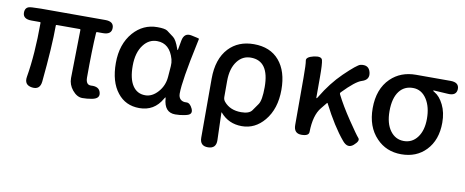

<svg xmlns="http://www.w3.org/2000/svg" viewBox="-66 -851 3237 1337"><g transform="rotate(10 1552.5 -182.5)"><path d="M591 7Q558 13 525 13Q487 13 454 -27Q424 -64 424 -110Q424 -140 425 -170L430 -452Q430 -457 425 -457H261Q256 -457 256 -452Q256 -304 231 -52Q225 9 167 1Q110 -7 120 -66Q148 -230 148 -452Q148 -457 143 -457H83Q24 -457 22 -500Q21 -544 62 -547L72 -548Q103 -550 134 -550H589Q649 -550 649 -504Q649 -457 589 -457H547Q541 -457 541 -451Q533 -324 533 -134Q533 -81 571 -83Q628 -87 638 -45Q649 -3 591 7Z M928 13Q830 13 773 -60Q713 -135 713 -268.5Q713 -402 786 -486Q855 -564 955 -564Q1009 -564 1026 -552Q1050 -534 1074 -516Q1096 -499 1116 -441Q1119 -431 1121 -431Q1123 -431 1124 -439L1135 -500Q1146 -560 1200 -548Q1255 -537 1254 -534Q1253 -529 1247 -500Q1188 -226 1188 -136Q1188 -109 1203 -95Q1218 -81 1244 -83Q1270 -85 1288 -46Q1305 -7 1261 3L1249 6Q1216 13 1182 13Q1104 13 1097 -86Q1097 -92 1095 -92Q1093 -92 1086 -80Q1033 13 928 13ZM953 -82Q1002 -82 1042.5 -127.5Q1083 -173 1088 -236L1094 -313Q1096 -337 1090 -361Q1060 -468 970 -468Q913 -468 875 -419Q832 -364 832 -269Q832 -178 863.5 -130Q895 -82 953 -82Z M1447 199Q1389 200 1389 140V-276Q1389 -416 1461 -493Q1528 -564 1638 -564Q1754 -564 1817.5 -489.5Q1881 -415 1881 -284Q1881 -149 1811 -65Q1746 13 1652.5 13Q1559 13 1500 -56Q1497 -60 1497 -55L1503 138Q1505 198 1447 199ZM1631 -82Q1688 -82 1707 -109Q1724 -134 1742 -159Q1763 -188 1763 -282Q1763 -468 1633 -468Q1575 -468 1538 -420Q1498 -368 1498 -279V-166Q1498 -147 1510 -133Q1553 -82 1631 -82Z M2444 5Q2405 39 2366 -8Q2291 -97 2214 -248Q2212 -252 2209 -248L2174 -205Q2127 -148 2125 -30Q2125 0 2072 0Q2018 0 2018 -60V-394Q2018 -488 2013 -513.5Q2008 -539 2062 -552Q2116 -564 2123 -537.5Q2130 -511 2130 -419V-274Q2130 -269 2132.5 -269Q2135 -269 2142 -281Q2204 -385 2282 -461Q2370 -546 2393 -551Q2451 -563 2464 -511Q2477 -459 2421 -442Q2378 -429 2291 -339Q2284 -332 2289 -323Q2326 -249 2388 -157Q2450 -65 2466.5 -47Q2483 -29 2444 5Z M2604 -60Q2529 -138 2529 -269Q2529 -405 2608 -482Q2678 -550 2786 -550H3030Q3091 -550 3090 -502Q3088 -454 3028 -458L2928 -464Q2923 -464 2923 -461.5Q2923 -459 2934 -453Q2971 -432 2997.5 -378.5Q3024 -325 3024 -253Q3024 -130 2954 -57Q2887 13 2780 13Q2673 13 2604 -60ZM2880 -398Q2843 -456 2782 -456Q2721 -456 2686 -411Q2648 -362 2648 -269Q2648 -182 2685 -131.5Q2722 -81 2781.5 -81Q2841 -81 2877.5 -130Q2914 -179 2914 -261.5Q2914 -344 2880 -398Z"/></g></svg>

Font: Resource Han Rounded TW Medium
Style: Regular
Weight: 500
Designer: Cyano Hao (round all glyphs); Ryoko NISHIZUKA 西塚涼子 (kana, bopomofo & ideographs); Paul D. Hunt (Latin, Greek & Cyrillic)
Foundry: Cyano Hao
Version: 0.990